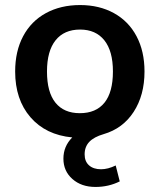

<svg xmlns="http://www.w3.org/2000/svg" viewBox="-20 -538 632 760"><path d="M315 73Q315 101 332.5 116.5Q350 132 380 132Q407 132 438 117L454 180Q410 202 358 202Q302 202 266.5 170.5Q231 139 231 90Q231 41 266 6Q161 -4 100.5 -74Q40 -144 40 -255Q40 -335 71.5 -394.5Q103 -454 161.5 -486Q220 -518 297 -518Q373 -518 431 -486Q489 -454 520.5 -394.5Q552 -335 552 -255Q552 -161 509 -95Q466 -29 390 -7Q352 4 333.5 23.5Q315 43 315 73ZM427 -255Q427 -336 393 -378.5Q359 -421 297 -421Q234 -421 200 -378.5Q166 -336 166 -255Q166 -173 199.5 -131.5Q233 -90 296 -90Q360 -90 393.5 -131.5Q427 -173 427 -255Z"/></svg>

Font: Muli
Style: Bold
Weight: 700
Designer: Vernon Adams
Foundry: Vernon Adams
Version: Version 2.001